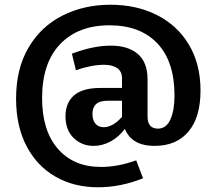

<svg xmlns="http://www.w3.org/2000/svg" viewBox="-20 -680 908 812"><path d="M828 -297Q828 -184 777 -123.5Q726 -63 634 -63Q537 -63 508 -135Q483 -101 448 -82Q413 -63 376 -63Q326 -63 291.5 -96.5Q257 -130 257 -188Q257 -245 293 -276.5Q329 -308 404 -308H496V-348Q496 -378 475.5 -392Q455 -406 420 -406Q367 -406 301 -383L284 -453Q374 -487 449 -487Q521 -487 562.5 -452Q604 -417 604 -344V-187Q604 -136 648 -136Q683 -136 700.5 -174.5Q718 -213 718 -276Q718 -420 645.5 -496.5Q573 -573 443 -573Q310 -573 234 -493Q158 -413 158 -265Q158 -128 224.5 -51Q291 26 407 26Q479 26 556 -2L585 74Q490 112 394 112Q293 112 214.5 67Q136 22 92 -62.5Q48 -147 48 -263Q48 -389 100.5 -478.5Q153 -568 244 -614Q335 -660 447 -660Q557 -660 643.5 -616.5Q730 -573 779 -491Q828 -409 828 -297ZM496 -186V-254H437Q402 -254 386.5 -240Q371 -226 371 -199Q371 -171 384 -156.5Q397 -142 419 -142Q438 -142 458 -153.5Q478 -165 496 -186Z"/></svg>

Font: Bitter Pro
Style: Bold
Weight: 700
Designer: Sol Matas, and Bitter project Authors
Foundry: Sol Matas
Version: Version 1.010